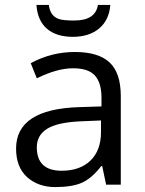

<svg xmlns="http://www.w3.org/2000/svg" viewBox="-20 -757 596 787"><path d="M231.9 -57.1Q307.6 -57.1 350.6 -98.6Q393.6 -140.1 394 -214.8V-263.2L313 -259.8Q216.8 -255.9 173.8 -229.5Q130.9 -203.1 130.9 -153.3Q130.9 -57.6 231.9 -57.1ZM475.1 -365.2V0H415L398.9 -76.2H395Q355.5 -25.4 315.4 -7.8Q275.4 9.8 206.1 9.8Q136.7 9.8 90.8 -31.2Q45.9 -72.3 45.9 -147.9Q45.9 -310.1 305.2 -317.9L396 -320.8V-354Q396.5 -417 369.1 -447.3Q341.8 -477.5 278.3 -477.1Q214.8 -477.1 130.9 -436L106 -498Q190.4 -543.9 286.6 -543.9Q382.8 -543.9 428.7 -501.5Q474.6 -459 475.1 -365.2ZM277.8 -606Q210 -606.4 171.9 -639.6Q133.8 -672.9 129.4 -736.8H180.2Q185.5 -691.9 220.7 -679.2Q238.3 -672.9 284.2 -672.9Q371.6 -672.9 381.3 -736.8H432.1Q427.7 -675.3 386.7 -640.6Q345.7 -606 277.8 -606Z"/></svg>

Font: OpenSans
Style: Regular
Weight: 400
Foundry: Ascender Corporation
Version: Version 1.10